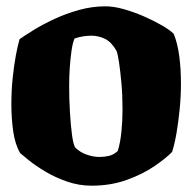

<svg xmlns="http://www.w3.org/2000/svg" viewBox="-20 -588 610 608"><path d="M270 0Q230 0 192.5 -13Q155 -26 124 -44.5Q93 -63 72.5 -79.5Q52 -96 44 -103Q28 -130 22 -171Q16 -212 16 -258Q16 -300 20 -339.5Q24 -379 30 -411.5Q36 -444 42 -464Q59 -476 87.5 -493.5Q116 -511 152.5 -528Q189 -545 230.5 -556.5Q272 -568 314 -568Q340 -568 372 -559Q404 -550 436 -536Q468 -522 493 -507.5Q518 -493 530 -481Q542 -452 547.5 -411.5Q553 -371 553 -324Q553 -283 549 -242.5Q545 -202 539 -167Q533 -132 525 -107Q507 -88 470 -62.5Q433 -37 382 -18.5Q331 0 270 0ZM295 -91Q311 -91 325.5 -94.5Q340 -98 353 -110Q361 -136 364.5 -171Q368 -206 368 -241Q368 -287 364.5 -325Q361 -363 357 -390Q353 -417 349 -427Q333 -455 312.5 -465Q292 -475 269 -475Q258 -475 244 -473Q230 -471 216 -466Q210 -452 206.5 -427.5Q203 -403 201 -374.5Q199 -346 199 -317Q199 -273 201.5 -232Q204 -191 208 -161Q212 -131 218 -121Q233 -106 254 -98.5Q275 -91 295 -91Z"/></svg>

Font: Texturina Medium 12pt Black
Style: Regular
Weight: 900
Version: Version 1.002